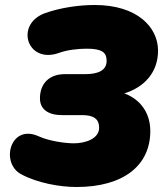

<svg xmlns="http://www.w3.org/2000/svg" viewBox="-20 -737 664 769"><path d="M286 12C477 12 582 -76 582 -212C582 -282 545 -338 478 -363C559 -388 613 -448 613 -534C613 -628 530 -717 359 -717C295 -717 222 -706 162 -685C37 -641 88 -477 219 -526C249 -537 294 -542 327 -542C389 -542 407 -527 407 -493C407 -455 373 -440 321 -440H239C178 -440 140 -403 140 -343C140 -301 171 -276 228 -276H309C356 -276 377 -260 377 -225C377 -182 323 -163 276 -163C244 -163 179 -171 135 -191C21 -243 -20 -84 65 -39C130 -4 220 12 286 12Z"/></svg>

Font: SN Pro Black
Style: Italic
Weight: 900
Italic angle: -9°
Designer: Tobias Whetton
Foundry: Supernotes
Version: Version 1.001;Glyphs 3.2 (3249)